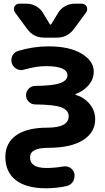

<svg xmlns="http://www.w3.org/2000/svg" viewBox="-20 -806 564 1033"><path d="M234.4 -119.1Q349.6 -119.1 349.6 -180.7Q349.6 -212.9 309.6 -228.5Q270.5 -243.2 169.9 -244.1Q149.4 -244.1 134.8 -258.8Q120.1 -273.4 120.1 -293.9Q120.1 -314.5 134.8 -329.1Q149.4 -343.8 169.9 -343.8Q263.7 -344.7 302.7 -358.4Q342.8 -373 342.8 -400.4Q342.8 -450.2 226.6 -450.2Q175.8 -450.2 109.4 -431.6Q101.6 -428.7 93.8 -428.7Q81.1 -428.7 69.3 -435.5Q50.8 -445.3 43.9 -464.8Q41 -473.6 41 -482.4Q41 -494.1 46.9 -506.8Q57.6 -526.4 78.1 -532.2Q160.2 -556.6 240.2 -556.6Q354.5 -556.6 419.4 -517.1Q484.4 -477.5 484.4 -420.9Q484.4 -376 451.2 -341.8Q425.8 -314.5 386.7 -299.8Q385.7 -299.8 385.7 -298.3Q385.7 -296.9 386.7 -295.9Q425.8 -285.2 455.1 -254.9Q492.2 -215.8 492.2 -165Q492.2 -93.8 426.8 -52.2Q361.3 -10.7 240.2 -10.7Q141.6 -10.7 141.6 40Q141.6 97.7 228.5 97.7Q229.5 97.7 231.4 97.7Q273.4 97.7 320.3 89.8Q325.2 88.9 330.1 88.9Q345.7 88.9 359.4 97.7Q377 110.4 380.9 130.9Q380.9 135.7 380.9 140.6Q380.9 157.2 372.1 171.9Q359.4 190.4 337.9 195.3Q281.2 207 228.5 207Q121.1 207 64.9 163.1Q8.8 119.1 8.8 38.1Q8.8 -36.1 66.4 -77.6Q124 -119.1 234.4 -119.1ZM248 -675.8Q249 -673.8 252 -673.8Q254.9 -673.8 255.9 -675.8L293 -737.3Q306.6 -759.8 330.6 -772.9Q354.5 -786.1 380.9 -786.1H419.9Q437.5 -786.1 446.3 -770.5Q449.2 -763.7 449.2 -756.8Q449.2 -748 443.4 -739.3L377.9 -650.4Q343.8 -603.5 286.1 -603.5H217.8Q160.2 -603.5 126 -650.4L60.5 -739.3Q54.7 -748 54.7 -756.8Q54.7 -763.7 57.6 -770.5Q66.4 -786.1 84 -786.1H123Q149.4 -786.1 173.3 -772.9Q197.3 -759.8 210.9 -737.3Z"/></svg>

Font: Gen Jyuu Gothic P Bold
Style: Bold
Weight: 700
Designer: [Source Han Sans]
Ryoko NISHIZUKA  (kana & ideographs); Paul D. Hunt (Latin, Greek & Cyrillic); Wenlong ZHANG  (bopomofo
Version: Version 1.002.20150607